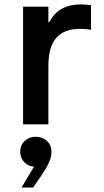

<svg xmlns="http://www.w3.org/2000/svg" viewBox="-20 -560 470 865"><path d="M198 0V-263C198 -381 248 -430 341 -430C367 -430 390 -426 390 -426V-536C390 -536 369 -540 344 -540C262 -540 223 -501 202 -460H198V-530H84V0ZM129 285 136 275C184 206 212 165 212 125C212 82 180 56 140 56C103 56 71 83 71 123C71 160 98 189 133 191L77 285Z"/></svg>

Font: Be Vietnam Pro Medium
Style: Regular
Weight: 500
Designer: Lam Bao, Tony Le, Vietanh Nguyen
Foundry: Yellow Type Foundry
Version: Version 1.002